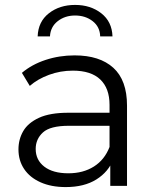

<svg xmlns="http://www.w3.org/2000/svg" viewBox="-20 -755 630 780"><path d="M428 0V-116L425 -135V-329Q425 -396 387.5 -432Q350 -468 276 -468Q225 -468 179 -451Q133 -434 101 -406L69 -459Q109 -493 165 -511.5Q221 -530 283 -530Q385 -530 440.5 -479.5Q496 -429 496 -326V0ZM247 5Q188 5 144.5 -14.5Q101 -34 78 -68.5Q55 -103 55 -148Q55 -189 74.5 -222.5Q94 -256 138.5 -276.5Q183 -297 258 -297H439V-244H260Q184 -244 154.5 -217Q125 -190 125 -150Q125 -105 160 -78Q195 -51 258 -51Q318 -51 361.5 -78.5Q405 -106 425 -158L441 -109Q421 -57 371.5 -26Q322 5 247 5ZM133 -607Q135 -667 178.5 -701Q222 -735 285 -735Q348 -735 391.5 -701Q435 -667 437 -607H387Q386 -646 356.5 -669Q327 -692 285 -692Q244 -692 214.5 -669Q185 -646 183 -607Z"/></svg>

Font: Montserrat Thin
Style: Regular
Weight: 400
Version: Version 9.000